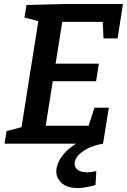

<svg xmlns="http://www.w3.org/2000/svg" viewBox="-20 -722 639 965"><path d="M455 -181H527L498 0H3L13 -63L104 -87L86 -69L175 -631L189 -611L103 -634L113 -697L305 -702H598L571 -529H500L496 -630L516 -612H273L296 -631L256 -381L242 -402H477L463 -314H226L249 -338L206 -66L192 -90H447L419 -70ZM371 223Q318 223 290.5 198.5Q263 174 263 139Q263 106 287.5 69Q312 32 360.5 1Q409 -30 484 -44L498 0Q453 8 420.5 24.5Q388 41 371.5 61Q355 81 355 101Q355 121 372 132.5Q389 144 419 144Q429 144 440.5 142.5Q452 141 464 138L460 208Q435 215 412.5 219Q390 223 371 223Z"/></svg>

Font: Bitter Thin SemiBold
Style: Italic
Weight: 600
Italic angle: -9°
Version: Version 2.002